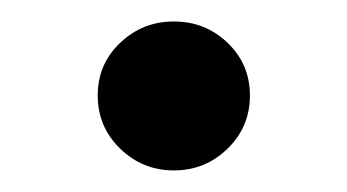

<svg xmlns="http://www.w3.org/2000/svg" viewBox="-20 -158 322 178"><path d="M70.6 -69.5Q70.6 -40.4 91.4 -20.2Q112.2 0 141.2 0Q170.3 0 191 -20.2Q211.7 -40.4 211.7 -69.4Q211.7 -98.5 191 -118.3Q170.3 -138.1 141.2 -138.1Q112.2 -138.1 91.4 -118.3Q70.6 -98.6 70.6 -69.5Z"/></svg>

Font: Estedad-VF-FD Black
Style: Regular
Weight: 900
Designer: Amin Abedi
Version: Version 4.000